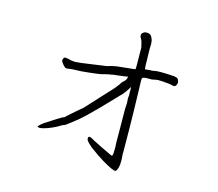

<svg xmlns="http://www.w3.org/2000/svg" viewBox="-110 -882 1220 1075"><g transform="rotate(15 500.0 -345.0)"><path d="M661 -14Q661 0 660 10Q658 25 655 33Q650 47 646 50Q642 53 633 50Q617 45 592 31Q567 18 531 -6Q499 -28 482 -41Q460 -60 453 -69Q446 -78 447 -88Q448 -95 455 -96Q458 -96 469 -91Q472 -88 532 -58Q566 -41 593 -29Q602 -25 603 -26Q608 -30 608 -43Q609 -78 609 -80Q607 -85 607 -176Q607 -240 606 -300Q608 -324 608 -330Q605 -363 608 -375L607 -426L597 -410Q581 -385 571 -375Q442 -240 439 -239Q407 -206 372 -176Q308 -125 304 -124Q297 -123 285 -116Q274 -109 261 -102Q237 -90 215 -82Q188 -73 177 -72Q154 -71 160 -79Q175 -96 190 -105Q206 -115 224 -127Q243 -139 254 -146Q265 -152 274 -158Q282 -164 284 -163Q291 -164 298 -173Q302 -177 325 -197Q342 -212 357 -225Q372 -238 379 -243L520 -396Q523 -400 534 -414Q543 -426 543 -426Q547 -435 553 -440Q570 -454 573 -465Q577 -478 575 -477Q571 -476 560 -474Q547 -472 513 -468Q502 -467 492 -466Q482 -464 480 -463Q478 -463 471 -462Q464 -461 457 -459Q451 -458 441 -455Q425 -448 314 -438L262 -436L230 -432Q225 -432 218 -438Q211 -444 203 -455Q197 -462 196 -468Q195 -473 198 -480Q202 -487 206 -489Q208 -489 217 -488Q220 -488 230 -486Q239 -483 244 -482Q259 -480 266 -480L302 -483L444 -503Q450 -505 455 -506Q469 -511 498 -516Q528 -520 563 -523Q581 -525 593 -526L605 -528Q606 -528 606 -553L605 -653Q598 -689 591 -700Q583 -711 584 -722Q585 -731 595 -737Q602 -743 617 -742Q626 -742 634 -737Q638 -734 643 -726Q648 -717 651 -706Q652 -699 653 -687L652 -656L653 -619Q653 -615 654 -566Q655 -541 657 -541Q659 -541 667 -542Q684 -544 686 -544Q699 -543 709 -546Q730 -552 823 -546Q826 -546 836 -543Q844 -541 844 -540Q857 -525 853 -510Q847 -489 832 -493Q809 -499 772 -501Q742 -503 733 -501Q710 -496 709 -496Q698 -496 687 -496Q658 -496 653 -489Q650 -483 653 -424Q657 -288 658 -192L659 -72Q659 -66 659 -58Q658 -51 659 -45Q661 -16 661 -14Z"/></g></svg>

Font: ToneOZ-Tsuipita-TC
Style: Tsuipita-TC
Weight: 400
Designer: :Jeffrey Xuan (Chih-Lin Hsuan)  :
Foundry: jeffreyx@gmail.com, cjkFonts.io
Version: Version 0.24071